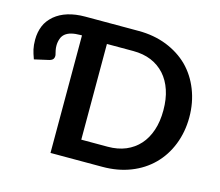

<svg xmlns="http://www.w3.org/2000/svg" viewBox="-102 -855 1129 987"><g transform="rotate(15 462.0 -361.5)"><path d="M378.9 -106.9H519.5Q572.8 -106.9 615.2 -124.5Q657.7 -142.6 686.5 -174.8Q715.8 -207 731.9 -254.9Q747.6 -301.3 747.6 -361.3Q747.6 -421.9 731.9 -468.3Q716.3 -515.1 686.5 -548.3Q656.7 -581.1 615.2 -598.6Q572.8 -616.2 519.5 -616.2H378.9ZM235.8 -723.1H519.5Q600.1 -723.1 668.9 -696.3Q737.3 -668.9 784.7 -622.1Q832.5 -574.2 858.9 -507.3Q885.7 -439.5 885.7 -361.3Q885.7 -283.2 858.9 -215.3Q832.5 -148.9 784.7 -101.1Q736.3 -52.7 668.9 -26.4Q601.6 0 519.5 0H243.7V-625.5H235.8Q208.5 -625.5 187 -620.1Q168 -615.2 154.3 -604Q141.6 -592.8 136.7 -577.6Q130.4 -560.1 130.4 -541Q130.4 -528.8 132.8 -516.6Q135.3 -505.4 136.7 -499.5Q140.6 -487.8 136.7 -476.6Q132.8 -464.8 114.3 -460L36.6 -442.4Q25.9 -471.7 21.5 -491.2Q16.6 -513.7 16.6 -542Q16.6 -582.5 30.8 -616.7Q43.5 -647.5 73.7 -673.8Q103 -698.2 142.6 -710.4Q183.6 -723.1 235.8 -723.1Z"/></g></svg>

Font: Lato-SemiBold
Style: Bold
Weight: 500
Designer: Lukasz Dziedzic with Adam Twardoch and Botio Nikoltchev
Foundry: tyPoland Lukasz Dziedzic
Version: ""